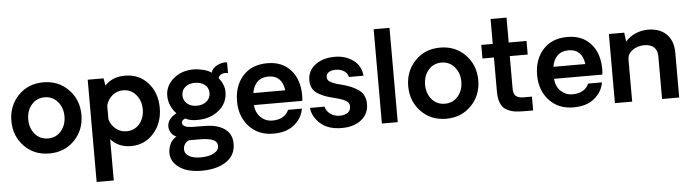

<svg xmlns="http://www.w3.org/2000/svg" viewBox="-56 -1003 5470 1521"><g transform="rotate(-5 2679.5 -243.0)"><path d="M504.9 -74.5Q425.8 6.8 304.9 6.8Q184.1 6.8 105.5 -74.5Q26.9 -155.8 26.9 -275.9Q26.9 -396 105.5 -477.5Q184.1 -559.1 304.9 -559.1Q425.8 -559.1 504.9 -477.5Q584 -396 584 -275.9Q584 -155.8 504.9 -74.5ZM305.2 -439.9Q241.2 -439.9 201.2 -393.1Q161.1 -346.2 161.1 -276.1Q161.1 -206.1 201.2 -159.4Q241.2 -112.8 305.2 -112.8Q369.1 -112.8 409.2 -159.9Q449.2 -207 449.2 -276.1Q449.2 -345.2 408.7 -392.6Q368.2 -439.9 305.2 -439.9Z M955.1 -555.2Q1065.9 -555.2 1136.5 -476.1Q1207 -397 1207 -277.1Q1207 -157.2 1135.5 -76.2Q1064 4.9 954.1 4.9Q855 4.9 793.9 -64V264.2H657.7V-548.8H783.7L793.9 -490.2Q852.1 -555.2 955.1 -555.2ZM928.7 -115.2Q992.7 -115.2 1032.2 -161.6Q1071.8 -208 1071.8 -276.9Q1071.8 -346.7 1031.7 -393.8Q991.7 -440.9 928.7 -440.9Q880.9 -440.9 844.5 -410.9Q808.1 -380.9 793.9 -333V-222.2Q808.1 -174.3 844.5 -144.8Q880.9 -115.2 928.7 -115.2Z M1505.9 248Q1396 250 1329.8 210Q1263.7 169.9 1253.4 106Q1247.6 67.9 1263.7 24.9Q1279.8 -18.1 1318.8 -39.1Q1295.9 -46.9 1278.8 -71Q1261.7 -95.2 1261.7 -123Q1261.7 -184.1 1334.5 -223.1Q1309.6 -247.1 1292 -285.6Q1274.4 -324.2 1274.4 -367.2Q1274.4 -445.3 1338.6 -501.2Q1402.8 -557.1 1500.5 -557.1Q1535.6 -557.1 1577.1 -546.6Q1618.7 -536.1 1640.6 -519Q1651.9 -556.2 1694.3 -576.2Q1736.8 -596.2 1769.5 -588.9V-503.9Q1745.6 -510.7 1723.1 -502.9Q1700.7 -495.1 1691.9 -472.2Q1736.8 -413.1 1736.8 -359.9Q1736.8 -271 1670.7 -214.6Q1604.5 -158.2 1505.9 -155.8Q1438 -152.8 1400.9 -175.8Q1383.8 -169.9 1376.2 -158.4Q1368.7 -147 1372.6 -136.2Q1382.3 -105.5 1450.7 -104L1559.6 -103Q1647.5 -101.1 1702.1 -65.4Q1756.8 -29.8 1763.7 35.2Q1773.4 134.3 1702.6 189.7Q1631.8 245.1 1505.9 248ZM1609.9 -360.8Q1609.9 -401.9 1579.3 -426Q1548.8 -450.2 1500.5 -450.2Q1453.6 -450.2 1424.1 -425.5Q1394.5 -400.9 1394.5 -359.9Q1394.5 -318.8 1424.6 -293.5Q1454.6 -268.1 1500.5 -268.1Q1548.3 -268.1 1579.1 -293.5Q1609.9 -318.8 1609.9 -360.8ZM1640.6 58.1Q1637.7 -1 1502.4 -1H1417.5Q1395.5 4.9 1382.6 24.4Q1369.6 43.9 1369.6 65.9Q1369.6 102.1 1404.1 122.1Q1438.5 142.1 1495.6 142.1Q1563.5 142.1 1603.5 119.1Q1643.6 96.2 1640.6 58.1Z M2339.4 -276.9Q2339.4 -257.8 2336.4 -233.9H1952.1Q1957 -171.9 1995.6 -135.5Q2034.2 -99.1 2087.4 -99.1Q2184.6 -99.1 2218.3 -172.9H2328.1Q2315.9 -98.6 2254.2 -46.9Q2192.4 4.9 2086.4 4.9Q1967.3 4.9 1894.3 -74Q1821.3 -152.8 1821.3 -274.9Q1821.3 -398.9 1891.8 -477.1Q1962.4 -555.2 2086.4 -555.2Q2203.6 -555.2 2271.5 -479.5Q2339.4 -403.8 2339.4 -276.9ZM2085.4 -449.2Q2030.3 -449.2 1997.3 -417Q1964.4 -384.8 1955.6 -329.1H2209.5Q2193.4 -449.2 2085.4 -449.2Z M2630.4 7.8Q2522.5 7.8 2460.9 -47.1Q2399.4 -102.1 2392.1 -172.9H2508.3Q2516.1 -135.7 2550.3 -112.3Q2584.5 -88.9 2626.5 -90.8Q2709.5 -94.7 2709.5 -158.2Q2709.5 -189 2679 -205.1Q2648.4 -221.2 2587.4 -235.8Q2548.3 -245.6 2522.2 -254.9Q2496.1 -264.2 2466.3 -281.5Q2436.5 -298.8 2421.4 -325.9Q2406.2 -353 2406.2 -389.2Q2406.2 -466.3 2466.8 -512.7Q2527.3 -559.1 2623.5 -559.1Q2705.6 -559.1 2767.3 -515.6Q2829.1 -472.2 2837.4 -390.1H2721.2Q2714.4 -420.9 2688.7 -437.5Q2663.1 -454.1 2629.4 -456.1Q2593.3 -458 2569.3 -444.6Q2545.4 -431.2 2545.4 -404.8Q2545.4 -389.6 2553 -379.4Q2560.5 -369.1 2578.4 -360.6Q2596.2 -352.1 2611.3 -346.9Q2626.5 -341.8 2654.3 -335Q2664.1 -332 2669.4 -331.1Q2706.5 -321.3 2732.4 -310.1Q2758.3 -298.8 2786.9 -280.5Q2815.4 -262.2 2830.3 -232.7Q2845.2 -203.1 2845.2 -165Q2845.2 -86.9 2786.4 -39.6Q2727.5 7.8 2630.4 7.8Z M2949.2 0V-750H3075.2V0Z M3660.6 -74.5Q3581.5 6.8 3460.7 6.8Q3339.8 6.8 3261.2 -74.5Q3182.6 -155.8 3182.6 -275.9Q3182.6 -396 3261.2 -477.5Q3339.8 -559.1 3460.7 -559.1Q3581.5 -559.1 3660.6 -477.5Q3739.7 -396 3739.7 -275.9Q3739.7 -155.8 3660.6 -74.5ZM3460.9 -439.9Q3397 -439.9 3356.9 -393.1Q3316.9 -346.2 3316.9 -276.1Q3316.9 -206.1 3356.9 -159.4Q3397 -112.8 3460.9 -112.8Q3524.9 -112.8 3564.9 -159.9Q3605 -207 3605 -276.1Q3605 -345.2 3564.5 -392.6Q3523.9 -439.9 3460.9 -439.9Z M4085.4 1Q4036.6 1 4004.6 -3.9Q3972.7 -8.8 3941.2 -25.9Q3909.7 -43 3894.3 -79.6Q3878.9 -116.2 3878.9 -173.8V-443.8H3787.6V-551.8H3878.9V-750H4005.9V-551.8H4147.5V-443.8H4004.9V-184.1Q4004.9 -144 4024.2 -126.5Q4043.5 -108.9 4085.4 -108.9H4151.9V1Z M4725.6 -276.9Q4725.6 -257.8 4722.7 -233.9H4338.4Q4343.3 -171.9 4381.8 -135.5Q4420.4 -99.1 4473.6 -99.1Q4570.8 -99.1 4604.5 -172.9H4714.4Q4702.1 -98.6 4640.4 -46.9Q4578.6 4.9 4472.7 4.9Q4353.5 4.9 4280.5 -74Q4207.5 -152.8 4207.5 -274.9Q4207.5 -398.9 4278.1 -477.1Q4348.6 -555.2 4472.7 -555.2Q4589.8 -555.2 4657.7 -479.5Q4725.6 -403.8 4725.6 -276.9ZM4471.7 -449.2Q4416.5 -449.2 4383.5 -417Q4350.6 -384.8 4341.8 -329.1H4595.7Q4579.6 -449.2 4471.7 -449.2Z M5112.3 -557.1Q5206.5 -557.1 5260 -504.2Q5313.5 -451.2 5313.5 -356V0H5177.2V-339.8Q5177.2 -386.7 5150.4 -411.9Q5123.5 -437 5073.7 -437Q5019.5 -437 4979.5 -408Q4939.5 -378.9 4939.5 -333V0H4802.2V-549.8H4924.3L4933.6 -478Q4963.4 -514.2 5012 -535.6Q5060.5 -557.1 5112.3 -557.1Z"/></g></svg>

Font: Oakes Grotesk
Style: SemiBold
Weight: 600
Designer: Samuel Oakes
Foundry: Samuel Oakes
Version: Version 1.0 | wf-rip DC20170320